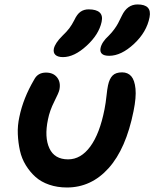

<svg xmlns="http://www.w3.org/2000/svg" viewBox="-20 -830 692 860"><path d="M469.2 -580.1Q445.8 -580.1 436.5 -589.1Q427.2 -598.1 430.2 -613.8Q435.1 -641.1 467.8 -670.9Q481.4 -684.6 492.2 -699.5Q502.9 -714.4 508.8 -725.6Q514.6 -736.8 525.9 -759.8Q549.8 -810.1 596.2 -810.1Q661.1 -810.1 649.9 -752.9Q637.2 -686.5 580.1 -633.3Q522.9 -580.1 469.2 -580.1ZM262.2 -574.2Q239.3 -574.2 228.5 -584Q217.8 -593.8 221.2 -611.8Q226.6 -636.7 258.8 -668.9Q279.3 -688.5 290.5 -703.4Q301.8 -718.3 313 -740.2Q325.2 -766.6 340.6 -777.3Q356 -788.1 377 -788.1Q411.1 -788.1 426.3 -774.2Q441.4 -760.3 435.1 -731.9Q422.9 -675.3 367.7 -624.8Q312.5 -574.2 262.2 -574.2ZM279.8 9.8Q236.8 9.8 200.4 -2.7Q164.1 -15.1 139.2 -37.4Q114.3 -59.6 95.7 -89.8Q77.1 -120.1 69.3 -155.3Q61.5 -190.4 59.8 -229Q58.1 -267.6 66.9 -307.1Q84 -390.1 132.8 -473.1Q148.9 -504.9 186 -504.9Q218.8 -504.9 235.8 -483.2Q252.9 -461.4 246.1 -428.2Q243.7 -415.5 223.1 -375Q202.6 -334.5 194.8 -294.9Q178.2 -215.3 201.2 -165.8Q224.1 -116.2 285.2 -116.2Q342.3 -116.2 384.5 -173.8Q426.8 -231.4 448.2 -340.8Q453.6 -368.2 457 -400.4Q460.4 -432.6 463.9 -448.2Q470.2 -477.5 484.4 -491.7Q498.5 -505.9 526.9 -505.9Q552.7 -505.9 567.9 -488.5Q583 -471.2 586.9 -432.6Q590.8 -394 578.1 -332Q544.4 -163.6 466.6 -76.9Q388.7 9.8 279.8 9.8Z"/></svg>

Font: Shantell Sans Normal
Style: Italic
Weight: 600
Italic angle: -11.31°
Designer: Stephen Nixon, Anya Danilova, Shantell Martin
Foundry: Arrow Type
Version: Version 1.006;[559af2be0]